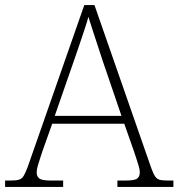

<svg xmlns="http://www.w3.org/2000/svg" viewBox="-23 -734 701 754"><path d="M-3 0V-25H18Q41 -25 52 -28.5Q63 -32 70 -43.5Q77 -55 86 -79L308 -714H348L571 -74Q579 -52 586 -41.5Q593 -31 604 -28Q615 -25 638 -25H658V0H438V-25H470Q506 -25 516 -33Q526 -41 526 -57Q526 -68 521 -84.5Q516 -101 510.5 -117.5Q505 -134 502 -143L465 -248H182L145 -144Q142 -135 136.5 -118.5Q131 -102 126 -85Q121 -68 121 -57Q121 -41 131.5 -33Q142 -25 178 -25H225V0ZM192 -279H454L380 -496Q371 -524 360.5 -555.5Q350 -587 340.5 -616.5Q331 -646 324 -668Q320 -651 310 -621.5Q300 -592 290 -561.5Q280 -531 271 -506Z"/></svg>

Font: Noto Serif Gujarati ExtraLight
Style: Regular
Weight: 250
Version: Version 2.102